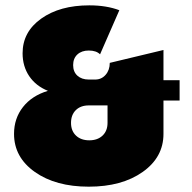

<svg xmlns="http://www.w3.org/2000/svg" viewBox="-20 -682 714 714"><path d="M32.2 -184.1Q32.2 -241.7 65.4 -283.9Q98.6 -326.2 158.2 -344.2Q113.3 -362.3 88.6 -398.9Q64 -435.5 64 -483.9Q64 -563.5 133.3 -612.8Q202.6 -662.1 312 -662.1Q376 -662.1 423.8 -644L352.1 -480Q337.9 -494.1 310.1 -494.1Q283.7 -494.1 267.8 -479.5Q252 -464.8 252 -439.9Q252 -415 267.8 -400.6Q283.7 -386.2 310.1 -386.2H334Q357.4 -386.2 372.8 -403.8Q388.2 -421.4 388.2 -448.2L587.9 -496.1V-383.8H647.9V-308.1H587.9V-184.1Q587.9 -97.2 510.5 -42.5Q433.1 12.2 310.1 12.2Q187 12.2 109.6 -42.5Q32.2 -97.2 32.2 -184.1ZM379.9 -225.1V-290H310.1Q279.8 -290 262 -272.5Q244.1 -254.9 244.1 -225.1Q244.1 -195.3 262.7 -177.7Q281.2 -160.2 312 -160.2Q342.8 -160.2 361.3 -177.7Q379.9 -195.3 379.9 -225.1Z"/></svg>

Font: Apfel Grotezk Satt
Style: Regular
Weight: 900
Designer: Luigi Gorlero
Foundry: © 2023, Luigi Gorlero & Collletttivo
Version: Version 2.000;Glyphs 3.2 (3217)